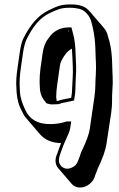

<svg xmlns="http://www.w3.org/2000/svg" viewBox="-20 -554 539 868"><path d="M243 -98H236C236 -104 235 -109 234 -114C234 -133 236 -153 239 -174L249 -244C251 -261 254 -273 258 -280C271 -305 284 -323 305 -334C307 -309 308 -279 309 -255C311 -225 307 -180 306 -152L305 -134L302 -112C269 -106 249 -101 243 -98ZM288 -415H291L292 -410ZM256 93C250 107 244 127 239 140C226 168 230 191 243 206L304 277C310 284 318 289 328 292C362 301 396 276 407 249L410 239C415 226 420 215 422 208C445 160 457 124 461 99L483 -46C489 -87 485 -111 488 -146C492 -192 488 -217 487 -270C486 -303 483 -334 475 -366L468 -390C465 -405 458 -419 447 -431L386 -502C366 -526 340 -534 298 -534C256 -534 239 -526 203 -509C149 -484 115 -438 86 -381C79 -367 73 -345 69 -315L59 -245C54 -210 52 -182 54 -160L55 -138C57 -106 65 -76 80 -50C85 -38 91 -28 99 -19L160 52C182 78 214 92 256 93ZM283 10H285L284 12ZM206 7C149 7 113 -15 94 -58C82 -84 72 -108 70 -140L69 -163C68 -183 69 -211 74 -245L84 -315C88 -344 95 -365 100 -376C127 -430 157 -473 207 -496C242 -512 256 -519 296 -519C311 -519 325 -517 339 -514C365 -508 387 -480 393 -455L399 -431C406 -401 410 -369 411 -338C412 -285 416 -260 413 -215C410 -180 413 -158 407 -117L386 28C383 50 371 85 348 132C344 140 342 151 336 165L332 175C327 188 320 196 308 202C281 217 258 205 249 185C241 166 253 141 261 118C269 93 295 44 297 28L302 -5H282C258 3 233 7 206 7ZM303 -97 315 -100 320 -135 321 -154C322 -174 321 -180 323 -208C326 -243 323 -272 322 -305C321 -347 317 -379 311 -399L303 -430H290C258 -430 230 -418 209 -394C204 -388 198 -379 190 -368C182 -351 177 -341 173 -315L163 -245C160 -223 159 -202 159 -183C159 -176 160 -169 160 -161C161 -128 170 -111 190 -87C197 -85 206 -82 215 -82L245 -83C251 -86 266 -90 303 -97Z"/></svg>

Font: AppleStorm
Style: ShdXbdIta
Weight: 800
Foundry: Cannot Into Space Fonts
Version: Version 1.01